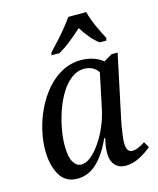

<svg xmlns="http://www.w3.org/2000/svg" viewBox="-116 -848 774 939"><g transform="rotate(-15 271.5 -378.0)"><path d="M160 10Q99 10 70.5 -40Q42 -90 42 -165Q42 -212 54 -264.5Q66 -317 90 -367Q114 -417 148.5 -457.5Q183 -498 227.5 -522Q272 -546 325 -546Q359 -546 387.5 -536Q416 -526 435 -510L477 -535H508L440 -215Q437 -203 433.5 -181.5Q430 -160 427 -137.5Q424 -115 424 -101Q424 -52 454 -52Q469 -52 485.5 -59.5Q502 -67 519 -78L536 -49Q515 -30 478 -10Q441 10 404 10Q371 10 351 -11.5Q331 -33 331 -72Q331 -93 333.5 -109Q336 -125 341 -147H336Q303 -73 259.5 -31.5Q216 10 160 10ZM196 -52Q220 -52 245 -72.5Q270 -93 293.5 -127Q317 -161 335 -203Q353 -245 362 -288L399 -464Q389 -482 370 -491.5Q351 -501 330 -501Q293 -501 263 -478Q233 -455 210 -417Q187 -379 171.5 -334Q156 -289 148 -244.5Q140 -200 140 -163Q140 -104 156 -78Q172 -52 196 -52ZM195 -619Q213 -638 237 -664Q261 -690 283 -717Q305 -744 320 -766H411Q419 -732 438 -690Q457 -648 473 -619L470 -606H436Q413 -623 391.5 -649Q370 -675 355 -700Q327 -674 295 -648.5Q263 -623 232 -606H192Z"/></g></svg>

Font: Noto Serif SemiCondensed
Style: Italic
Weight: 400
Width: 4
Italic angle: -12°
Designer: Monotype Design Team
Foundry: Monotype Imaging Inc.
Version: Version 2.013